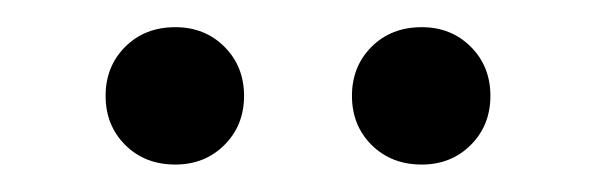

<svg xmlns="http://www.w3.org/2000/svg" viewBox="-20 -633 441 142"><path d="M291.9 -511.3Q269.4 -511.3 254.8 -525.8Q240.3 -540.3 240.3 -562.1Q240.3 -583.9 254.8 -598.4Q269.4 -612.9 291.9 -612.9Q313.7 -612.9 328.2 -598.4Q342.7 -583.9 342.7 -562.1Q342.7 -540.3 328.2 -525.8Q313.7 -511.3 291.9 -511.3ZM109.7 -511.3Q87.1 -511.3 72.6 -525.8Q58.1 -540.3 58.1 -562.1Q58.1 -583.9 72.6 -598.4Q87.1 -612.9 109.7 -612.9Q131.5 -612.9 146 -598.4Q160.5 -583.9 160.5 -562.1Q160.5 -540.3 146 -525.8Q131.5 -511.3 109.7 -511.3Z"/></svg>

Font: Playfair 5pt SemiExpanded Light
Style: Regular
Weight: 400
Version: Version 2.203